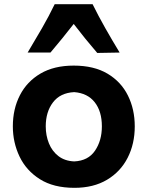

<svg xmlns="http://www.w3.org/2000/svg" viewBox="-20 -878 700 912"><path d="M333.5 14.2Q234.4 14.2 169.4 -26.9Q104.5 -67.9 72.8 -134.5Q41 -201.2 41 -277.8Q41 -360.4 74.5 -425.5Q107.9 -490.7 172.4 -528.6Q236.8 -566.4 330.1 -566.4Q426.3 -566.4 490.7 -528.1Q555.2 -489.7 587.6 -424.3Q620.1 -358.9 620.1 -277.8Q620.1 -194.8 586.4 -128.7Q552.7 -62.5 488.5 -24.2Q424.3 14.2 333.5 14.2ZM332.5 -111.3Q398.9 -114.3 431.4 -162.4Q463.9 -210.4 463.9 -277.8Q463.9 -349.1 429.9 -392.3Q396 -435.5 332.5 -440.4Q266.1 -437 231.7 -391.8Q197.3 -346.7 197.3 -277.8Q197.3 -234.4 212.4 -197Q227.5 -159.7 257.6 -136.5Q287.6 -113.3 332.5 -111.3ZM441.9 -626.5Q383.3 -694.8 330.1 -764.2Q303.7 -730.5 276.1 -696.3Q248.5 -662.1 219.7 -628.4H111.3Q146 -686 179.2 -743.7Q212.4 -801.3 239.7 -857.9H419.9Q447.8 -801.3 480.5 -743.7Q513.2 -686 548.3 -628.4Z"/></svg>

Font: Pinar-DS2-FD Bold
Style: Regular
Weight: 700
Designer: Amin Abedi
Version: Version 3.000